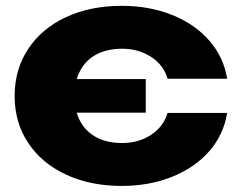

<svg xmlns="http://www.w3.org/2000/svg" viewBox="-20 -608 806 645"><path d="M29.2 -285.6Q29.2 -374.5 74.5 -443.3Q119.7 -512.1 201.5 -550.3Q283.4 -588.4 388.8 -588.4Q481.9 -588.4 558.4 -557.7Q634.9 -526.9 683.2 -471.5Q731.4 -416.1 743.1 -343.6H542.9Q530.2 -388.9 488 -416.6Q445.9 -444.3 390.1 -444.3Q341.1 -444.3 305.2 -425.8Q269.3 -407.4 249.8 -371.5Q230.3 -335.6 230.3 -285.6Q230.3 -235.6 249.8 -200.1Q269.3 -164.5 305.2 -146Q341.1 -127.5 390.1 -127.5Q445.9 -127.5 487.7 -155.2Q529.5 -182.9 542.9 -228.6H743.1Q731.4 -155.7 683.2 -100.3Q634.9 -44.9 558.4 -14.2Q481.9 16.6 388.8 16.6Q283.4 16.6 201.5 -21.6Q119.7 -59.7 74.5 -128.2Q29.2 -196.6 29.2 -285.6ZM137.5 -342.3H469.7V-229.5H137.5Z"/></svg>

Font: Unbounded Variable
Style: Regular
Weight: 400
Designer: Luke Prowse, Jean-Baptiste Morizot, Fátima Lázaro, Florian Runge
Foundry: NaN
Version: Version 1.600;FEAKit 1.0